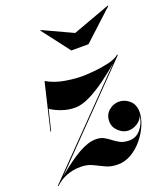

<svg xmlns="http://www.w3.org/2000/svg" viewBox="-178 -788 767 889"><g transform="rotate(-20 206.0 -344.0)"><path d="M272 -630 456.5 -697.5 459 -695.5 312 -560H227.5L124 -695.5L126.5 -697.5ZM8 -240 62.5 -469.5Q102.5 -446.5 150 -438.5Q197.5 -430.5 232 -430.5Q256 -430.5 293 -433.8Q330 -437 365.5 -445.2Q401 -453.5 420.5 -469.5L423 -467L-5.5 -26.5Q57.5 -79.5 106 -107.2Q154.5 -135 192.5 -135Q216 -135 232.2 -126Q248.5 -117 263 -105.5Q277.5 -94 294.8 -85.2Q312 -76.5 338 -76.5Q372.5 -76.5 395 -104Q417.5 -131.5 422 -168Q414 -147 393.5 -134Q373 -121 350 -121Q324.5 -121 302.2 -141.8Q280 -162.5 280 -191Q280 -223 302 -242.5Q324 -262 352.5 -262Q381 -262 404 -241.8Q427 -221.5 427 -185Q427 -155 412.8 -121.2Q398.5 -87.5 374 -57.5Q349.5 -27.5 317.8 -8.8Q286 10 250.5 10Q216.5 10 191 -2.2Q165.5 -14.5 140.2 -26.8Q115 -39 82 -39Q46 -39 13.5 -26.5Q-19 -14 -43 10L-45 7.5L-43.5 6.5L-45.5 7.5L389.5 -438.5Q350.5 -405 308.5 -374.5Q266.5 -344 226.8 -324.5Q187 -305 154 -305Q121 -305 88.5 -316.5Q56 -328 36.5 -342.5L11.5 -240Z"/></g></svg>

Font: Bodoni* 48pt
Style: Bold Italic
Weight: 700
Italic angle: -13°
Version: Version 2.3